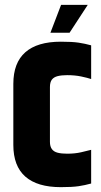

<svg xmlns="http://www.w3.org/2000/svg" viewBox="-20 -767 416 792"><path d="M35 -421Q35 -508 84.5 -551.5Q134 -595 231 -595Q278 -595 304.5 -591Q331 -587 356 -580V-441Q341 -446 315 -451.5Q289 -457 257 -457Q234 -457 218 -453Q202 -449 194 -438.5Q186 -428 186 -408V-182Q186 -163 194 -152Q202 -141 218 -137Q234 -133 257 -133Q289 -133 315 -139Q341 -145 356 -149V-10Q331 -3 304.5 1Q278 5 231 5Q134 5 84.5 -38.5Q35 -82 35 -169ZM232 -747H342L267 -632H188Z"/></svg>

Font: Khand Variable Light
Style: Regular
Weight: 300
Designer: Satya Rajpurohit
Foundry: Indian Type Foundry
Version: Version 3.000